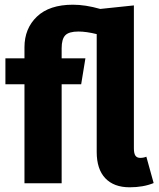

<svg xmlns="http://www.w3.org/2000/svg" viewBox="-20 -779 676 816"><path d="M633 -1Q589 17 531 17Q464 17 427.5 -21.5Q391 -60 391 -133V-634Q347 -645 313 -645Q273 -645 257.5 -629Q242 -613 242 -574V-531H343L325 -421H242V0H84V-421H3V-531H84V-578Q84 -658 137 -708.5Q190 -759 290 -759Q343 -759 406 -741L549 -756V-149Q549 -127 555.5 -117.5Q562 -108 576 -108Q590 -108 602 -113Z"/></svg>

Font: Fira Sans BGR
Style: Bold
Weight: 700
Designer: bBox Type GmbH & Carrois Corporate GbR & Edenspiekermann AG
Foundry: bBox Type GmbH & Carrois Corporate GbR & Edenspiekermann AG
Version: Version 4.301